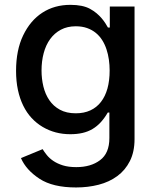

<svg xmlns="http://www.w3.org/2000/svg" viewBox="-20 -573 657 808"><path d="M47.6 -274.9Q47.6 -361.9 77.4 -424Q107.6 -486.9 158.4 -519.7Q209.2 -552.6 276.3 -552.6Q328.1 -552.6 358.7 -535.9Q374.3 -527.3 386.4 -517.2Q398.4 -507.1 407.5 -496.4Q416.5 -485.8 423.1 -475.7Q429.7 -465.6 434.3 -457H442.1V-545.5H546.2V12.1Q546.2 66.1 526.6 104.8Q507.1 143.5 473.5 168.1Q440 192.8 395.2 204.4Q350.5 215.9 300.1 215.9Q202.1 215.9 146.3 179.3Q89.8 142.4 68.2 92.3L159.4 54.7Q166.5 66.4 177.2 79.7Q187.9 93 204.4 104.2Q220.9 115.4 244.5 122.9Q268.1 130.3 301.1 130.3Q362.2 130.3 400.9 101.2Q440.3 72.1 440.3 7.8V-99.4H433.6Q419.7 -75.6 403.9 -58.4Q388.1 -41.2 369.1 -30Q350.1 -18.8 327.1 -13.5Q304 -8.2 275.6 -8.2Q211.6 -8.2 159.8 -38.7Q133.9 -54 113.1 -76.3Q92.3 -98.7 77.8 -128.4Q63.2 -158 55.4 -194.6Q47.6 -231.2 47.6 -274.9ZM154.8 -276.3Q154.8 -241.5 162.6 -209Q170.5 -176.5 187.5 -151.5Q204.5 -126.4 232.1 -111.3Q259.6 -96.2 299 -96.2Q333.8 -96.2 360.3 -108.5Q386.7 -120.7 404.8 -144Q422.9 -167.3 432.2 -200.6Q441.4 -234 441.4 -276.3Q441.4 -299.4 438.2 -322.1Q435 -344.8 428.1 -365.6Q421.2 -386.4 410.2 -403.9Q399.1 -421.5 383.3 -434.5Q367.5 -447.4 346.6 -454.9Q325.6 -462.4 299 -462.4Q263.1 -462.4 236.2 -448Q209.2 -433.6 191.1 -408.6Q172.9 -383.5 163.9 -349.6Q154.8 -315.7 154.8 -276.3Z"/></svg>

Font: Inter P Medium
Style: Regular
Weight: 500
Designer: Rasmus Andersson
Foundry: rsms
Version: Version 3.018;git-588b23468